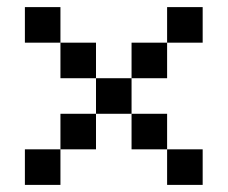

<svg xmlns="http://www.w3.org/2000/svg" viewBox="-20 -520 640 540"><path d="M50 0H150V-100H50ZM50 -400H150V-300H250V-400H150V-500H50ZM150 -100H250V-200H150ZM250 -200H350V-300H250ZM350 -100H450V-200H350ZM350 -300H450V-400H350ZM450 0H550V-100H450ZM450 -400H550V-500H450Z"/></svg>

Font: Connection Serif
Style: Regular
Weight: 400
Version: Version 0.2